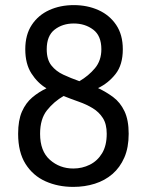

<svg xmlns="http://www.w3.org/2000/svg" viewBox="-20 -726 575 752"><path d="M269 -706Q322 -706 365.5 -686.5Q409 -667 435 -628.5Q461 -590 461 -533Q461 -472 432.5 -436Q404 -400 364 -381Q396 -366 423.5 -345.5Q451 -325 467.5 -290.5Q484 -256 484 -202Q484 -148 467 -109Q450 -70 420.5 -44.5Q391 -19 351.5 -6.5Q312 6 267 6Q207 6 158 -16Q109 -38 80 -84Q51 -130 51 -202Q51 -255 66 -289Q81 -323 106.5 -344.5Q132 -366 162 -380Q127 -401 103 -438.5Q79 -476 79 -533Q79 -590 104.5 -628.5Q130 -667 173 -686.5Q216 -706 269 -706ZM229 -350Q191 -328 164 -294Q137 -260 137 -202Q137 -134 175.5 -100Q214 -66 267 -66Q302 -66 332 -81Q362 -96 380 -126Q398 -156 398 -202Q398 -240 383 -263.5Q368 -287 343.5 -302Q319 -317 289 -327.5Q259 -338 229 -350ZM269 -634Q225 -634 194 -610Q163 -586 163 -533Q163 -493 181 -470Q199 -447 228 -433.5Q257 -420 291 -408Q327 -429 352 -459Q377 -489 377 -533Q377 -586 345 -610Q313 -634 269 -634Z"/></svg>

Font: Asap VF Beta
Style: Regular
Weight: 400
Designer: Pablo Cosgaya
Foundry: Pablo Cosgaya
Version: Version 1.007